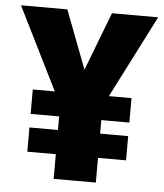

<svg xmlns="http://www.w3.org/2000/svg" viewBox="-52 -760 689 806"><g transform="rotate(5 293.0 -357.0)"><path d="M293 -467.8 387.2 -713.9H582L404.8 -366.2H500V-263.2H381.8V-206.1H500V-104H381.8V0H204.1V-104H84V-206.1H204.1V-263.2H84V-366.2H176.8L3.9 -713.9H199.2Z"/></g></svg>

Font: Sahel Black FD
Style: Black-FD
Weight: 900
Foundry: Saber Rastikerdar (saber.rastikerdar@gmail.com)
Version: Version 3.3.1